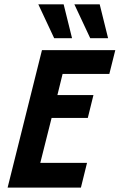

<svg xmlns="http://www.w3.org/2000/svg" viewBox="-20 -853 544 873"><path d="M14.6 0 170.8 -625H504.2L477.1 -516.7H264.6L241 -420.8H404.9L379.2 -316.7H214.6L163.2 -112.5H375.7L347.9 0ZM390.3 -679.2 318.1 -833.3H433.3L471.5 -679.2ZM226.4 -679.2 154.2 -833.3H269.4L307.6 -679.2Z"/></svg>

Font: Afacad
Style: Bold Italic
Weight: 700
Italic angle: -14°
Designer: Kristian Moeller
Foundry: Dicotype
Version: Version 1.000; ttfautohint (v1.8.4.7-5d5b)